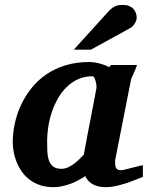

<svg xmlns="http://www.w3.org/2000/svg" viewBox="-20 -754 608 786"><path d="M375 -394Q375.5 -396 374.8 -403.8Q374 -411.6 371.8 -420.2Q369.6 -428.7 366.5 -435.3Q363.3 -441.9 358.9 -441.9Q326.7 -441.9 300.5 -430.2Q274.4 -418.5 253.7 -398.4Q232.9 -378.4 217.8 -352.1Q202.6 -325.7 192.6 -296.1Q182.6 -266.6 177.7 -235.8Q172.9 -205.1 172.9 -176.8Q172.9 -156.7 173.6 -136.7Q174.3 -116.7 179.4 -100.1Q184.6 -83.5 196.5 -73.2Q208.5 -63 231 -63Q247.1 -63 261.5 -70.3Q275.9 -77.6 287.8 -87.2Q299.8 -96.7 308.8 -106.4Q317.9 -116.2 323.2 -121.1Q326.7 -141.1 328.9 -152.1Q331.1 -163.1 332.8 -173.1Q334.5 -183.1 336.9 -195.8Q339.4 -208.5 344 -232.2Q348.6 -255.9 356 -294.2Q363.3 -332.5 375 -394ZM564.9 -29.8Q547.9 -22.9 529.1 -15.6Q510.3 -8.3 490.7 -2.2Q471.2 3.9 451.7 8.1Q432.1 12.2 413.1 12.2Q381.3 12.2 360.1 0.5Q338.9 -11.2 329.1 -33.2Q315.9 -24.4 300.8 -16.1Q285.6 -7.8 269 -1.7Q252.4 4.4 234.9 8.3Q217.3 12.2 199.2 12.2Q168.5 12.2 144 3.9Q119.6 -4.4 101.1 -18.6Q82.5 -32.7 69.6 -51.3Q56.6 -69.8 48.3 -90.1Q40 -110.4 36.1 -131.3Q32.2 -152.3 32.2 -170.9Q32.2 -208 40.3 -246.8Q48.3 -285.6 65.2 -322.3Q82 -358.9 107.4 -391.4Q132.8 -423.8 167.5 -448Q202.1 -472.2 246.3 -486.1Q290.5 -500 344.2 -500Q366.2 -500 387.9 -494.1Q409.7 -488.3 426.8 -479L434.1 -487.8H541Q538.6 -480.5 534.7 -471.2Q530.8 -461.9 526.9 -453.1Q522.9 -444.3 519.8 -437.3Q516.6 -430.2 516.1 -426.8L451.2 -97.2Q451.2 -85.9 451.9 -78.1Q452.6 -70.3 455.6 -65.7Q458.5 -61 463.9 -59.1Q469.2 -57.1 478 -57.1Q480 -57.1 492.4 -60.1Q504.9 -63 519.8 -66.9Q534.7 -70.8 547.9 -74Q561 -77.1 564.9 -78.1ZM539.6 -681.2Q539.6 -676.3 537.6 -670.2Q535.6 -664.1 532 -658.2Q528.3 -652.3 523.7 -647.2Q519 -642.1 513.2 -639.2L352.5 -550.8H282.2L419.4 -702.1Q427.7 -711.4 434.8 -717.5Q441.9 -723.6 449.2 -727.3Q456.5 -731 464.4 -732.4Q472.2 -733.9 482.4 -733.9Q498.5 -733.9 509.5 -729Q520.5 -724.1 527.1 -716.6Q533.7 -709 536.6 -699.5Q539.6 -689.9 539.6 -681.2Z"/></svg>

Font: Charis SIL Viet
Style: Bold Italic
Weight: 700
Italic angle: -11°
Foundry: SIL International
Version: Version 5.000